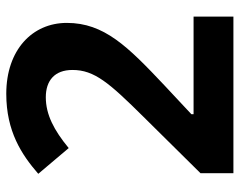

<svg xmlns="http://www.w3.org/2000/svg" viewBox="-96 -719 764 612"><g transform="rotate(-90 286.0 -413.0)"><path d="M40 -51H539V-178H228V-185L320 -271C444 -388 519 -463 519 -582C519 -692 433 -775 293 -775C173 -775 99 -726 38 -673L120 -576C177 -623 227 -649 282 -649C335 -649 369 -621 369 -564C369 -494 328 -447 219 -337L40 -156Z"/></g></svg>

Font: Noto Sans Tamil UI
Style: Bold
Weight: 700
Designer: Jelle Bosma - Monotype Design Team
Foundry: Monotype Imaging Inc.
Version: Version 2.004